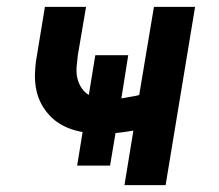

<svg xmlns="http://www.w3.org/2000/svg" viewBox="-20 -540 640 560"><path d="M343 0 369 -159Q357 -157 343 -155Q329 -153 317 -152L301 -57H205L221 -155Q202 -158 184.5 -164.5Q167 -171 152 -180.5Q137 -190 124.5 -203.5Q112 -217 103 -232.5Q94 -248 89 -265.5Q84 -283 82.5 -302Q81 -321 83 -343.5Q85 -366 88 -380L111 -520H231L207 -379Q205 -363 203.5 -345.5Q202 -328 205.5 -312.5Q209 -297 217.5 -284Q226 -271 239 -263L258 -379H354L334 -253Q339 -254 345.5 -255Q352 -256 356.5 -257Q361 -258 365.5 -258.5Q370 -259 374 -260L386 -263L429 -520H549L463 0Z"/></svg>

Font: Iosevka Aile Oblique
Style: Bold
Weight: 700
Italic angle: -9°
Designer: Belleve Invis
Foundry: Belleve Invis
Version: Version 31.1.0; ttfautohint (v1.8.4)